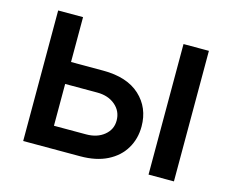

<svg xmlns="http://www.w3.org/2000/svg" viewBox="-82 -660 937 775"><g transform="rotate(15 386.5 -272.5)"><path d="M151.3 -358H309.7Q409.8 -358 463.8 -308.2Q517.8 -258.5 517.8 -180Q517.8 -128.9 493.6 -88.1Q469.5 -47.2 422.9 -23.6Q376.4 0 309.7 0H71.4V-545.5H175.4V-91.6H309.7Q355.5 -91.6 384.9 -115.6Q414.4 -139.6 414.4 -176.8Q414.4 -216.3 384.9 -241.3Q355.5 -266.3 309.7 -266.3H151.3ZM595.2 0V-545.5H701.3V0Z"/></g></svg>

Font: InterMG Medium
Style: Regular
Weight: 500
Designer: Rasmus Andersson
Foundry: rsms
Version: Version 3.019;December 26, 2023;FontCreator 15.0.0.2955 64-b